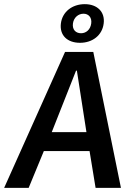

<svg xmlns="http://www.w3.org/2000/svg" viewBox="-22 -904 602 924"><path d="M380 -838C404 -838 421 -820 417 -791C413 -761 392 -744 368 -744C343 -744 325 -761 329 -791C333 -820 355 -838 380 -838ZM363 -698C423 -698 470 -734 477 -791C484 -847 446 -884 386 -884C325 -884 278 -847 271 -791C264 -734 302 -698 363 -698ZM227 -268 344 -564H348L394 -268ZM438 0H560L427 -654H291L-2 0H116L189 -177H409Z"/></svg>

Font: Falling Sky
Style: Obl
Weight: 400
Designer: Paul D. Hunt
Foundry: Adobe Systems Incorporated
Version: Version 1.02